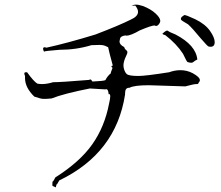

<svg xmlns="http://www.w3.org/2000/svg" viewBox="-20 -762 956 829"><path d="M221 47Q224 33 225 33Q226 33 226 34L236 17Q481 -101 520 -354V-359Q520 -383 537 -383H539Q559 -394 623 -394L780 -389Q817 -399 827 -399H830Q837 -399 837 -404Q843 -410 843 -416Q843 -429 812 -446Q787 -459 759 -459Q735 -459 710 -450Q608 -434 578 -434Q536 -434 527 -442.5Q518 -451 514 -470L513 -479Q513 -496 524 -519Q530 -530 530 -537Q530 -542 524 -546.5Q518 -551 516 -559Q496 -569 496 -583Q496 -586 498.5 -596Q501 -606 521 -609L526 -608Q544 -608 584 -631Q634 -652 647 -652H648Q651 -650 654 -650Q662 -650 669 -662Q672 -667 672 -672Q672 -685 651.5 -704Q631 -723 597 -736Q579 -742 567 -742Q556 -742 550 -737L551 -738H549Q549 -737 551 -737L564 -738Q576 -723 576 -711Q576 -691 544 -677Q494 -652 392 -613Q271 -576 180 -556Q176 -558 173 -558Q166 -558 166 -551Q166 -547 170 -539Q172 -542 237 -547Q309 -547 375 -567L410 -568Q416 -568 424 -567Q432 -566 447 -558Q450 -541 467 -479Q461 -478 461 -475Q461 -473 466 -469Q458 -449 458 -446H459Q444 -434 435 -416Q427 -412 379 -410Q374 -419 370 -419Q367 -419 365 -417Q243 -407 209 -407Q183 -399 161 -399Q151 -399 141 -401Q125 -411 97 -450H91Q85 -450 85 -444Q85 -441 88 -434V-425Q88 -384 128 -345Q143 -341 154 -337Q160 -335 172 -335Q184 -335 203 -337Q256 -358 368 -380Q409 -377 435 -376L438 -377Q448 -377 449 -355L451 -356Q456 -356 456 -346Q456 -336 451 -315Q432 -215 378.5 -139Q325 -63 219 4Q210 21 209 21H208Q206 21 206 39Q206 41 221 47ZM806 -491Q812 -491 816.5 -495.5Q821 -500 832 -505Q826 -567 738 -613Q710 -624 705 -629L702 -630Q695 -630 680 -615L683 -619L682 -616Q682 -613 694 -610Q742 -573 770 -530Q787 -494 790 -494Q800 -491 806 -491ZM889 -560Q907 -560 907 -580Q907 -600 886.5 -629Q866 -658 823 -679Q784 -697 777 -697H776Q761 -688 761 -682Q761 -681 761.5 -677.5Q762 -674 792 -657Q811 -640 847 -596Q877 -561 881 -561Z"/></svg>

Font: Xiaobo Songti 小帛宋体
Style: Regular
Weight: 400
Version: Version 1.501;March 17, 2024;FontCreator 14.0.0.2814 64-bit